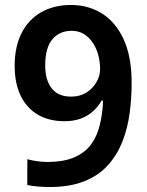

<svg xmlns="http://www.w3.org/2000/svg" viewBox="-20 -743 591 773"><path d="M179 10Q160 10 134 8Q108 6 90 2V-102Q108 -97 129.5 -94Q151 -91 171 -91Q237 -91 280 -110Q323 -129 347 -162Q371 -195 382 -240.5Q393 -286 395 -338H389Q376 -315 355.5 -296Q335 -277 306.5 -266Q278 -255 239 -255Q178 -255 133 -281Q88 -307 63.5 -357Q39 -407 39 -478Q39 -554 66.5 -609Q94 -664 145.5 -693.5Q197 -723 266 -723Q335 -723 390 -689Q445 -655 477.5 -585.5Q510 -516 510 -409Q510 -348 502 -287.5Q494 -227 473 -173.5Q452 -120 415 -78.5Q378 -37 320 -13.5Q262 10 179 10ZM266 -354Q302 -354 328 -370.5Q354 -387 368.5 -412.5Q383 -438 383 -464Q383 -493 376 -520Q369 -547 354.5 -569.5Q340 -592 318.5 -605.5Q297 -619 268 -619Q221 -619 191.5 -585.5Q162 -552 162 -479Q162 -421 188 -387.5Q214 -354 266 -354Z"/></svg>

Font: Noto Sans Devanagari SemiBold
Style: Regular
Weight: 600
Version: Version 2.003